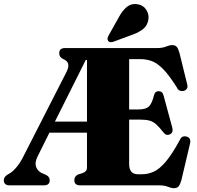

<svg xmlns="http://www.w3.org/2000/svg" viewBox="-28 -945 1005 979"><path d="M415.5 -91V-268.5H224L164.5 -149Q147.5 -116 156.8 -92.2Q166 -68.5 194.5 -58.5L207 -53Q225.5 -43.5 225.5 -26.5Q225.5 0 196.5 0H20.5Q-8.5 0 -8.5 -26.5Q-8.5 -41.5 8 -53L18 -59Q33.5 -67 52.2 -87.8Q71 -108.5 87.5 -140L310.5 -577Q336.5 -626.5 296 -643Q274 -652.5 274 -673.5Q274 -700 304 -700H773Q800.5 -700 818.5 -707.5Q836.5 -715 850 -715Q866 -715 873.8 -705.5Q881.5 -696 887.5 -673.5L927 -513Q930 -500 924 -491.8Q918 -483.5 906.5 -481Q897.5 -479.5 888.2 -483Q879 -486.5 873 -500.5Q834 -562 803.8 -592.8Q773.5 -623.5 746 -633.5Q718.5 -643.5 687.5 -643.5H630.5V-387H679.5Q716.5 -387 732.2 -403.2Q748 -419.5 757.5 -460.5Q762.5 -480 781 -480Q800.5 -480 806 -458L850.5 -294Q857 -266.5 836 -259Q818 -252 804.5 -271Q784.5 -296.5 769 -310.5Q753.5 -324.5 735.2 -329.8Q717 -335 690 -335H630.5V-109Q630.5 -56.5 675 -56.5H696Q727 -56.5 756.2 -69.8Q785.5 -83 817.2 -120.5Q849 -158 888 -229.5Q898 -254.5 922 -249Q948.5 -242.5 940.5 -211L897 -27Q891 -5 883 4.8Q875 14.5 859 14.5Q845.5 14.5 827.8 7.2Q810 0 782 0H380.5Q351 0 351 -26.5Q351 -46.5 370.5 -55.5L392 -62Q402.5 -66 409 -72.2Q415.5 -78.5 415.5 -91ZM409.5 -639.5 252 -325H415.5V-639.5ZM579.5 -860Q597.5 -893 620.2 -910.8Q643 -928.5 672.5 -923.5Q702.5 -919 717.5 -895.5Q732.5 -872 729 -848Q725 -816.5 703.5 -798.5Q682 -780.5 648.5 -768.5L551 -732.5Q543.5 -729.5 535.5 -730Q527.5 -730.5 523.5 -736.5Q519 -742.5 520.5 -749.8Q522 -757 526 -764.5Z"/></svg>

Font: Fraunces 144pt S050 Black
Style: Regular
Weight: 900
Version: Version 1.000; ttfautohint (v1.8.3)